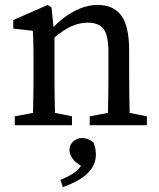

<svg xmlns="http://www.w3.org/2000/svg" viewBox="-20 -508 646 779"><path d="M40 0V-36L114 -50Q115 -88 115.5 -132Q116 -176 116 -210V-258Q116 -299 115.5 -326Q115 -353 113 -383L34 -392V-427L174 -488L189 -478L197 -398Q234 -438 282 -463Q330 -488 376 -488Q441 -488 472.5 -444.5Q504 -401 504 -303V-210Q504 -176 504.5 -132Q505 -88 506 -50L576 -36V0H344V-36L418 -50Q419 -87 419.5 -131.5Q420 -176 420 -210V-295Q420 -364 400.5 -390Q381 -416 337 -416Q303 -416 271 -402Q239 -388 201 -356V-210Q201 -177 201.5 -132.5Q202 -88 203 -50L272 -36V0ZM369 118Q369 152 350 178Q331 204 300.5 221.5Q270 239 235 251L225 222Q252 211 272.5 198.5Q293 186 309 165Q289 154 275.5 137Q262 120 262 101Q262 79 277.5 65.5Q293 52 314 52Q338 52 360 71Q365 87 367 97Q369 107 369 118Z"/></svg>

Font: Source Serif Pro
Style: Regular
Weight: 400
Designer: Frank Grießhammer
Foundry: Adobe Systems Incorporated
Version: Version 3.001;hotconv 1.0.111;makeotfexe 2.5.65597